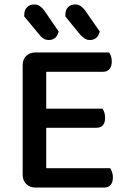

<svg xmlns="http://www.w3.org/2000/svg" viewBox="-20 -843 576 864"><path d="M140 1Q114 1 98 -15Q82 -31 82 -57V-550Q82 -576 98 -591.5Q114 -607 140 -607H471Q476 -601 479.5 -590Q483 -579 483 -566Q483 -544 472.5 -532Q462 -520 444 -520H188V-354H441Q446 -348 449.5 -337Q453 -326 453 -313Q453 -290 442.5 -279Q432 -268 414 -268H188V-86H476Q480 -80 484 -69Q488 -58 488 -45Q488 -22 477.5 -10.5Q467 1 449 1ZM89 -769V-774Q89 -799 102 -811Q115 -823 134 -823Q149 -823 160 -815Q171 -807 179 -796L244 -701Q239 -681 227.5 -672Q216 -663 200 -663Q186 -663 175.5 -669.5Q165 -676 157 -687ZM274 -769V-774Q274 -799 286.5 -811Q299 -823 319 -823Q333 -823 344 -815Q355 -807 363 -796L429 -701Q424 -681 412.5 -672Q401 -663 385 -663Q371 -663 360.5 -670Q350 -677 341 -687Z"/></svg>

Font: Baloo Da 2 Medium
Style: Regular
Weight: 500
Designer: Noopur Datye, Sulekha Rajkumar and Ek Type
Foundry: Ek Type
Version: Version 1.640;hotconv 1.0.111;makeotfexe 2.5.65597; ttfautoh